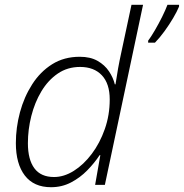

<svg xmlns="http://www.w3.org/2000/svg" viewBox="-20 -780 775 810"><path d="M195.3 9.8Q122.6 9.8 84.7 -39.6Q46.9 -88.9 46.9 -176.3Q46.9 -241.7 64.2 -306.2Q81.5 -370.6 115.5 -423.8Q149.4 -477.1 199.7 -508.8Q250 -540.5 316.4 -540.5Q361.3 -540.5 391.6 -523.2Q421.9 -505.9 439.7 -479.2Q457.5 -452.6 464.4 -424.3H467.3Q477.1 -492.2 491.7 -558.6L534.7 -759.8H583.5L422.4 0H381.3L403.3 -125.5H400.4Q378.4 -92.3 348.1 -61.3Q317.9 -30.3 279.5 -10.3Q241.2 9.8 195.3 9.8ZM208 -33.2Q250 -33.2 291.5 -59.3Q333 -85.4 367.2 -130.9Q401.4 -176.3 422.1 -235.4Q442.9 -294.4 442.9 -360.4Q442.9 -427.2 409.7 -462.4Q376.5 -497.6 317.9 -497.6Q264.6 -497.6 223.6 -469.5Q182.6 -441.4 154.5 -394.5Q126.5 -347.7 112.1 -290.5Q97.7 -233.4 97.7 -175.8Q97.7 -106.9 125 -70.1Q152.3 -33.2 208 -33.2ZM605 -600.1V-608.4Q617.2 -624.5 633.3 -652.1Q649.4 -679.7 664.1 -709.2Q678.7 -738.8 686.5 -759.8H735.4V-752.4Q726.6 -731 710.4 -703.6Q694.3 -676.3 674.3 -648.7Q654.3 -621.1 633.8 -600.1Z"/></svg>

Font: Open Sans Light
Style: Italic
Weight: 300
Italic angle: -12°
Designer: Monotype Design Team
Foundry: Monotype Imaging Inc.
Version: Version 3.003; ttfautohint (v1.8.4)